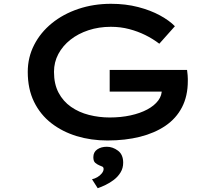

<svg xmlns="http://www.w3.org/2000/svg" viewBox="-20 -729 1127 1010"><path d="M545 10Q459 10 383.5 -13Q308 -36 250 -81Q192 -126 159 -193.5Q126 -261 126 -351Q126 -427 159.5 -492.5Q193 -558 252.5 -606.5Q312 -655 392 -682Q472 -709 564 -709Q641 -709 706.5 -692Q772 -675 821.5 -648Q871 -621 900 -591L818 -499Q784 -525 744.5 -544.5Q705 -564 659.5 -576Q614 -588 563 -588Q500 -588 445.5 -570Q391 -552 350.5 -520Q310 -488 287 -445Q264 -402 264 -351Q264 -287 288 -241.5Q312 -196 353.5 -167Q395 -138 448 -124.5Q501 -111 557 -111Q616 -111 666.5 -122Q717 -133 754.5 -153Q792 -173 812.5 -200.5Q833 -228 831 -261L830 -276L849 -247H557V-361H964Q966 -346 967 -334Q968 -322 968 -314.5Q968 -307 968 -303Q968 -224 937.5 -165Q907 -106 850.5 -67.5Q794 -29 716.5 -9.5Q639 10 545 10ZM494 261 464 214Q478 211 492 203Q506 195 515.5 183Q525 171 525 160Q525 151 518.5 147.5Q512 144 503 141Q491 136 481 127.5Q471 119 471 98Q471 71 491.5 57Q512 43 542 43Q573 43 600.5 63.5Q628 84 628 127Q628 155 614.5 177.5Q601 200 579.5 216.5Q558 233 535 244Q512 255 494 261Z"/></svg>

Font: Lexend Zetta Medium
Style: Regular
Weight: 500
Designer: Bonnie Shaver-Troup, Thomas Jockin
Foundry: Lexend
Version: Version 1.007